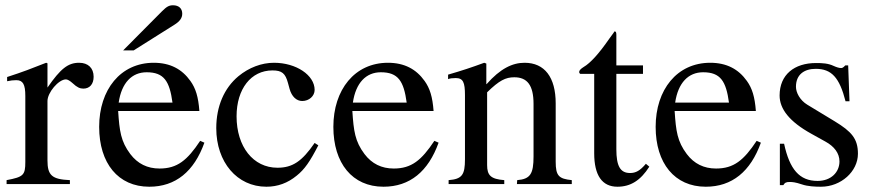

<svg xmlns="http://www.w3.org/2000/svg" viewBox="-20 -698 3314 728"><path d="M160 -458 155 -460C102 -439 66 -425 7 -406V-390C21 -393 30 -394 42 -394C67 -394 76 -378 76 -334V-84C76 -34 69 -27 5 -15V0H245V-15C177 -18 160 -33 160 -90V-315C160 -347 202 -397 230 -397C236 -397 245 -392 256 -382C272 -367 283 -362 296 -362C320 -362 335 -379 335 -407C335 -440 314 -460 280 -460C238 -460 210 -438 160 -366Z M447 -507H487L641 -604C662 -617 671 -630 671 -646C671 -666 658 -678 636 -678C621 -678 612 -673 594 -655ZM739 -164C690 -90 652 -59 585 -59C539 -59 502 -77 474 -114C438 -162 433 -201 428 -277H736C732 -331 722 -363 702 -391C670 -436 625 -460 563 -460C437 -460 356 -358 356 -217C356 -79 428 10 546 10C646 10 716 -48 755 -157ZM430 -309C441 -384 480 -424 536 -424C602 -424 623 -390 634 -309Z M1173 -156C1125 -86 1089 -62 1032 -62C940 -62 877 -142 877 -257C877 -361 932 -431 1013 -431C1049 -431 1062 -420 1072 -383L1078 -361C1086 -332 1104 -315 1126 -315C1152 -315 1173 -334 1173 -357C1173 -413 1103 -460 1019 -460C972 -460 924 -442 884 -409C830 -364 800 -295 800 -212C800 -83 879 10 990 10C1033 10 1071 -4 1105 -32C1135 -56 1155 -85 1187 -147Z M1627 -164C1578 -90 1540 -59 1473 -59C1427 -59 1390 -77 1362 -114C1326 -162 1321 -201 1316 -277H1624C1620 -331 1610 -363 1590 -391C1558 -436 1513 -460 1451 -460C1325 -460 1244 -358 1244 -217C1244 -79 1316 10 1434 10C1534 10 1604 -48 1643 -157ZM1318 -309C1329 -384 1368 -424 1424 -424C1490 -424 1511 -390 1522 -309Z M2148 0V-15C2099 -20 2087 -31 2087 -85V-306C2087 -405 2045 -460 1969 -460C1923 -460 1877 -438 1825 -379H1824V-457L1816 -460C1767 -442 1734 -431 1679 -415V-398C1686 -401 1697 -402 1708 -402C1736 -402 1743 -386 1743 -337V-94C1743 -35 1732 -19 1681 -15V0H1892V-15C1841 -19 1827 -33 1827 -72V-348C1873 -393 1897 -405 1930 -405C1979 -405 2003 -375 2003 -304V-105C2003 -39 1991 -19 1941 -15L1940 0Z M2429 -77C2407 -51 2391 -42 2369 -42C2332 -42 2317 -68 2317 -132V-418H2418V-450H2317V-566C2317 -576 2315 -579 2310 -579C2304 -569 2296 -560 2290 -551C2252 -496 2219 -459 2193 -444C2182 -437 2176 -431 2176 -425C2176 -422 2177 -420 2180 -418H2233V-117C2233 -33 2263 10 2321 10C2371 10 2409 -14 2442 -66Z M2849 -164C2800 -90 2762 -59 2695 -59C2649 -59 2612 -77 2584 -114C2548 -162 2543 -201 2538 -277H2846C2842 -331 2832 -363 2812 -391C2780 -436 2735 -460 2673 -460C2547 -460 2466 -358 2466 -217C2466 -79 2538 10 2656 10C2756 10 2826 -48 2865 -157ZM2540 -309C2551 -384 2590 -424 2646 -424C2712 -424 2733 -390 2744 -309Z M3041 -301C3013 -318 2998 -347 2998 -369C2998 -416 3030 -437 3073 -437C3133 -437 3163 -404 3186 -314H3201L3196 -450H3185C3177 -441 3173 -440 3169 -440C3162 -440 3152 -443 3141 -448C3120 -458 3098 -459 3074 -459C2992 -459 2936 -415 2936 -336C2936 -285 2973 -237 3056 -191L3110 -161C3143 -143 3163 -117 3163 -86C3163 -45 3131 -12 3080 -12C3011 -12 2974 -56 2953 -153H2937V4H2950C2956 -6 2962 -8 2974 -8C2985 -8 2996 -7 3020 1C3043 9 3072 10 3093 10C3169 10 3233 -48 3233 -115C3233 -172 3209 -199 3145 -238Z"/></svg>

Font: XITS Math
Style: Regular
Weight: 400
Designer: MicroPress Inc., with final additions and corrections provided by Coen Hoffman, Elsevier (retired)
Version: Version 1.108